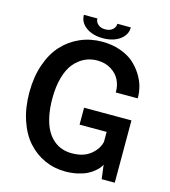

<svg xmlns="http://www.w3.org/2000/svg" viewBox="-126 -968 958 1080"><g transform="rotate(15 353.0 -428.0)"><path d="M228 -867.2H306.6Q306.6 -847.2 322.3 -833.3Q337.9 -819.3 364.3 -819.3Q391.1 -819.3 407 -833.3Q422.9 -847.2 422.9 -867.2H501.5Q501.5 -823.2 462.6 -795.4Q423.8 -767.6 364.3 -767.6Q305.2 -767.6 266.6 -795.4Q228 -823.2 228 -867.2ZM354 11.2Q289.1 11.2 232.9 -14.2Q176.8 -39.6 134.8 -86.7Q92.8 -133.8 68.6 -206.1Q44.4 -278.3 44.4 -367.2Q44.4 -456.1 69.3 -528.8Q94.2 -601.6 137.9 -649.2Q181.6 -696.8 240.5 -722.4Q299.3 -748 367.7 -748Q424.8 -748 472.4 -731.4Q520 -714.8 550.8 -688.2Q581.5 -661.6 602.8 -627.9Q624 -594.2 633.1 -561.3Q642.1 -528.3 642.1 -497.6V-491.7H514.2V-497.6Q514.2 -533.2 498.5 -564.7Q482.9 -596.2 448.7 -617.4Q414.6 -638.7 367.7 -638.7Q329.1 -638.7 295.9 -623Q262.7 -607.4 235.8 -575.9Q209 -544.4 193.6 -490.7Q178.2 -437 178.2 -367.2Q178.2 -310.1 188 -263.9Q197.8 -217.8 214.6 -187Q231.4 -156.2 255.1 -135.7Q278.8 -115.2 305.7 -106.2Q332.5 -97.2 362.8 -97.2Q431.2 -97.2 471.9 -130.4Q512.7 -163.6 522 -206.5V-264.2H364.3V-362.8H640.1V0H564L553.2 -82Q549.8 -73.7 541.7 -63.2Q533.7 -52.7 517.3 -39.1Q501 -25.4 479.5 -14.6Q458 -3.9 425 3.7Q392.1 11.2 354 11.2Z"/></g></svg>

Font: Epilogue SemiBold
Style: Regular
Weight: 600
Designer: Tyler Finck
Foundry: Etcetera Type Co
Version: Version 2.112